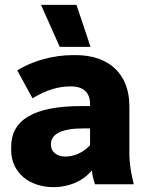

<svg xmlns="http://www.w3.org/2000/svg" viewBox="-20 -759 607 791"><path d="M226 -566H353L295 -739H149ZM201 12C265 12 324 -14 358 -57C361 -36 366 -16 371 0H531C520 -45 513 -84 513 -130V-322C513 -455 428 -532 292 -532H281C199 -532 113 -508 51 -469L114 -354C171 -389 222 -403 269 -403H273C326 -403 351 -375 351 -331V-322H316C119 -322 26 -265 26 -154V-141C26 -49 99 12 201 12ZM249 -114C214 -114 190 -134 190 -161V-166C190 -207 235 -230 323 -230H351V-161C323 -130 285 -114 249 -114Z"/></svg>

Font: Fixel Text ExtraBold
Style: Regular
Weight: 800
Width: 4
Designer: AlfaBravo + MacPaw
Foundry: Kyrylo Tkachov, Marchela Mozhyna, Serhii Makarenko, Maria Weinstein, Zakhar Kryvoshyya
Version: Version 1.211